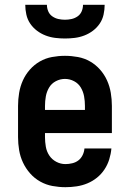

<svg xmlns="http://www.w3.org/2000/svg" viewBox="-20 -770 540 798"><path d="M252 8Q225 8 198 3Q171 -2 147 -15.5Q123 -29 105 -49.5Q87 -70 75.5 -94.5Q64 -119 59.5 -146Q55 -173 55 -200V-330Q55 -357 59.5 -384Q64 -411 75 -435.5Q86 -460 104 -480.5Q122 -501 145.5 -514.5Q169 -528 196 -533Q223 -538 250 -538Q277 -538 304 -533Q331 -528 354.5 -514.5Q378 -501 396 -480.5Q414 -460 425 -435.5Q436 -411 440.5 -384Q445 -357 445 -330V-217H167V-200Q167 -180 170.5 -160Q174 -140 185 -123.5Q196 -107 214 -97.5Q232 -88 252 -88Q266 -88 280.5 -91.5Q295 -95 306 -103.5Q317 -112 323.5 -125.5Q330 -139 331 -153H443Q441 -130 434 -107.5Q427 -85 414 -65.5Q401 -46 383 -31.5Q365 -17 343.5 -8Q322 1 298.5 4.5Q275 8 252 8ZM167 -313H333V-330Q333 -350 329.5 -369.5Q326 -389 316 -406Q306 -423 288 -432.5Q270 -442 250 -442Q230 -442 212 -432.5Q194 -423 184 -406Q174 -389 170.5 -369.5Q167 -350 167 -330ZM250 -610Q230 -610 209.5 -612.5Q189 -615 169.5 -622.5Q150 -630 133.5 -642.5Q117 -655 105.5 -672Q94 -689 89.5 -709.5Q85 -730 85 -750H175Q175 -736 180.5 -723Q186 -710 197.5 -702Q209 -694 222.5 -691Q236 -688 250 -688Q264 -688 277.5 -691Q291 -694 302.5 -702Q314 -710 319.5 -723Q325 -736 325 -750H415Q415 -730 410.5 -709.5Q406 -689 394.5 -672Q383 -655 366.5 -642.5Q350 -630 330.5 -622.5Q311 -615 290.5 -612.5Q270 -610 250 -610Z"/></svg>

Font: Iosevka Slab
Style: Bold
Weight: 700
Monospace: yes
Designer: Belleve Invis
Foundry: Belleve Invis
Version: Version 11.1.1; ttfautohint (v1.8.3)